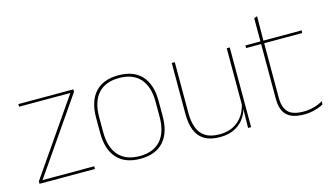

<svg xmlns="http://www.w3.org/2000/svg" viewBox="-76 -870 1965 1130"><g transform="rotate(-15 907.0 -305.5)"><path d="M71 -16.5H386V0H48.5V-15.5L362 -469.5H49.5V-485.5H384.5V-470.5Z M661 11.5Q567.5 11.5 519 -42.5Q470.5 -96.5 470.5 -197.5V-289Q470.5 -390 519.2 -443.5Q568 -497 661 -497Q754 -497 802.8 -443.5Q851.5 -390 851.5 -289V-197.5Q851.5 -96.5 802.8 -42.5Q754 11.5 661 11.5ZM661 -5Q744.5 -5 788.8 -54.5Q833 -104 833 -197.5V-289Q833 -382 789 -431.2Q745 -480.5 661 -480.5Q577 -480.5 533 -431.2Q489 -382 489 -289V-197.5Q489 -104 533 -54.5Q577 -5 661 -5Z M984 -485.5H1002.5V-175.5Q1002.5 -123 1016.8 -85.2Q1031 -47.5 1063 -27.2Q1095 -7 1148.5 -7Q1198.5 -7 1235 -26.8Q1271.5 -46.5 1293.8 -81.2Q1316 -116 1322.5 -160.5L1331.5 -141.5H1326Q1321.5 -101 1299.8 -66.5Q1278 -32 1239.8 -11.2Q1201.5 9.5 1147.5 9.5Q1087.5 9.5 1051.5 -12.8Q1015.5 -35 999.8 -76.2Q984 -117.5 984 -174.5ZM1319 -485.5H1337.5V0H1319L1321 -127H1319Z M1659.5 9Q1611 9 1580.5 -5.2Q1550 -19.5 1535.5 -49Q1521 -78.5 1521 -123V-462.5H1539.5V-124.5Q1539.5 -65.5 1567 -37Q1594.5 -8.5 1660 -8.5Q1691 -8.5 1721.2 -16.2Q1751.5 -24 1779.5 -40L1777 -20Q1754 -7 1722.8 1Q1691.5 9 1659.5 9ZM1770.5 -457H1429.5V-473H1773ZM1539 -468H1521V-614L1540.5 -621.5Z"/></g></svg>

Font: Anek Kannada Medium Thin
Style: Regular
Weight: 250
Version: Version 1.003